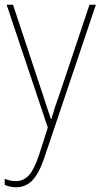

<svg xmlns="http://www.w3.org/2000/svg" viewBox="-20 -548 427 811"><path d="M8 -528H35L157 -160Q173 -112 181 -87Q189 -62 195 -45H197Q210 -92 234 -158L358 -528H385L167 119Q145 184 117 213.5Q89 243 47 243Q24 243 0 233V207Q12 212 23 214.5Q34 217 47 217Q78 217 100.5 194Q123 171 144 109L182 -9Z"/></svg>

Font: Noto Sans Kannada SemiCondensed Thin
Style: Regular
Weight: 100
Width: 4
Designer: Jelle Bosma - Monotype Design Team
Foundry: Monotype Imaging Inc.
Version: Version 2.005; ttfautohint (v1.8.4.7-5d5b)